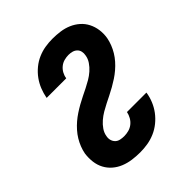

<svg xmlns="http://www.w3.org/2000/svg" viewBox="-206 -873 1012 1012"><g transform="rotate(-45 300.0 -367.5)"><path d="M255 8Q225 8 196 4Q167 0 141 -10.5Q115 -21 94 -39Q73 -57 60 -81.5Q47 -106 43.5 -135Q40 -164 44 -194Q48 -215 56 -235.5Q64 -256 75.5 -275Q87 -294 102.5 -311.5Q118 -329 135 -343.5Q152 -358 171 -370.5Q190 -383 209.5 -394Q229 -405 249.5 -415Q270 -425 290 -435Q310 -445 329.5 -456.5Q349 -468 366 -483Q383 -498 396 -517Q409 -536 412 -557Q415 -571 412 -584.5Q409 -598 399.5 -607Q390 -616 377 -619.5Q364 -623 350 -623Q334 -623 317.5 -618.5Q301 -614 287.5 -603Q274 -592 265.5 -576.5Q257 -561 255 -545Q255 -545 254.5 -544.5Q254 -544 254 -544H109Q109 -545 109 -545Q109 -545 109 -546Q114 -573 124.5 -599.5Q135 -626 152 -649.5Q169 -673 192 -692Q215 -711 241.5 -722.5Q268 -734 295.5 -738.5Q323 -743 350 -743Q380 -743 408.5 -739Q437 -735 462.5 -724Q488 -713 508.5 -695Q529 -677 541.5 -652.5Q554 -628 558 -599.5Q562 -571 557 -541Q553 -520 545 -499.5Q537 -479 525.5 -460Q514 -441 499 -424Q484 -407 466.5 -392Q449 -377 430 -364.5Q411 -352 391.5 -341Q372 -330 352 -320Q332 -310 312 -300Q292 -290 272.5 -278.5Q253 -267 235.5 -252Q218 -237 205 -218Q192 -199 189 -178Q186 -163 190 -149.5Q194 -136 203.5 -127Q213 -118 227 -115Q241 -112 255 -112Q272 -112 289 -116.5Q306 -121 320 -132Q334 -143 343 -159Q352 -175 355 -191Q355 -191 355 -191.5Q355 -192 355 -192H500Q500 -192 500 -191.5Q500 -191 500 -190Q496 -163 485 -136Q474 -109 456.5 -85.5Q439 -62 415.5 -43Q392 -24 365 -12.5Q338 -1 310 3.5Q282 8 255 8Z"/></g></svg>

Font: Iosevka SS04 Hv Ex Obl
Style: Regular
Weight: 900
Width: 7
Italic angle: -9°
Monospace: yes
Designer: Belleve Invis
Foundry: Belleve Invis
Version: Version 19.0.0; ttfautohint (v1.8.4)